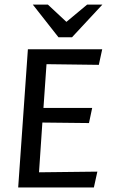

<svg xmlns="http://www.w3.org/2000/svg" viewBox="-20 -830 505 850"><path d="M60.5 0 103.5 -612H432.5L417.5 -542.9L185.9 -545.9L172.4 -352.3H388.1L373.9 -285.2L167.6 -287.5L152.7 -67.2L411 -70.2L395.6 0ZM238.8 -665.1 125.2 -809.7H191.9L274 -733.2L365.8 -809.7H433.3L298.9 -665.1Z"/></svg>

Font: Ancizar Sans Thin
Style: Italic
Weight: 100
Italic angle: -4°
Designer: Cesar Puertas, Viviana Monsalve, Julian Moncada, Julian Prieto, Jose Castro, Mariel Hernandez, Felipe Aragon, Sara Alarc
Version: Version 8.100